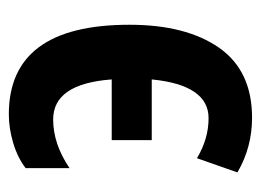

<svg xmlns="http://www.w3.org/2000/svg" viewBox="-100 -496 605 446"><g transform="rotate(90 203.0 -272.5)"><path d="M370 -29V-131Q314 -93 257 -93Q174 -93 164 -229H305V-322H164Q177 -454 254 -454Q302 -454 347 -427L380 -521Q322 -555 253 -555Q144 -555 90.5 -478.5Q37 -402 37 -270Q37 10 245 10Q277 10 311 0Q345 -10 370 -29Z"/></g></svg>

Font: Noto Sans UI Condensed
Style: Bold
Weight: 700
Width: 3
Designer: Monotype Design Team
Foundry: Monotype Imaging Inc.
Version: 1.001